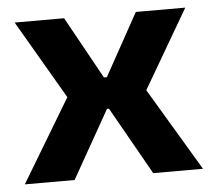

<svg xmlns="http://www.w3.org/2000/svg" viewBox="-42 -538 650 584"><g transform="rotate(-5 283.0 -246.5)"><path d="M286 -207 403 0H555L404 -253L544 -493H393L288 -303H279L174 -493H23L163 -253L11 0H163L280 -207Z"/></g></svg>

Font: SnT
Style: Bold
Weight: 700
Designer: Natanael Gama
Version: Version 1.001;PS 001.001;hotconv 1.0.70;makeotf.lib2.5.58329